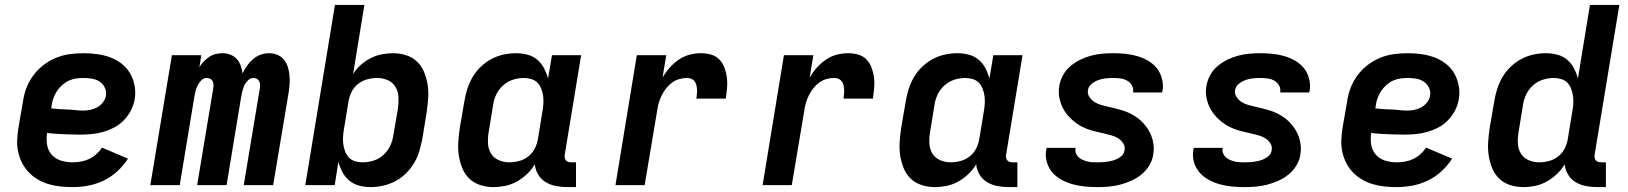

<svg xmlns="http://www.w3.org/2000/svg" viewBox="-20 -755 6640 783"><path d="M276 8Q251 8 226.5 5.5Q202 3 178.5 -4Q155 -11 134.5 -23Q114 -35 98 -51.5Q82 -68 71 -89Q60 -110 54.5 -134Q49 -158 50 -183Q51 -208 55 -233L74 -343Q78 -371 88.5 -398Q99 -425 117 -449Q135 -473 159 -491Q183 -509 210.5 -520Q238 -531 266.5 -534.5Q295 -538 322 -538Q350 -538 378 -534Q406 -530 431 -520.5Q456 -511 477 -494.5Q498 -478 511 -455Q524 -432 529 -404.5Q534 -377 529 -349Q525 -326 513.5 -304Q502 -282 484.5 -264Q467 -246 444.5 -234.5Q422 -223 398.5 -216.5Q375 -210 351.5 -208Q328 -206 305 -206Q293 -206 281.5 -206.5Q270 -207 258 -207H256Q235 -208 214 -209Q193 -210 172 -213Q168 -188 172 -164.5Q176 -141 191 -124Q206 -107 229 -100Q252 -93 276 -93Q293 -93 310 -96Q327 -99 343 -106.5Q359 -114 372.5 -126Q386 -138 396 -153L502 -108Q484 -80 458.5 -56.5Q433 -33 402.5 -18.5Q372 -4 340 2Q308 8 276 8ZM318 -304Q333 -304 348 -307Q363 -310 376.5 -317.5Q390 -325 400 -338Q410 -351 412 -365Q415 -382 407.5 -397.5Q400 -413 386.5 -422Q373 -431 356 -434Q339 -437 322 -437Q307 -437 291.5 -435Q276 -433 261.5 -426.5Q247 -420 234.5 -409Q222 -398 213 -384.5Q204 -371 198.5 -356.5Q193 -342 191 -327L189 -313Q204 -311 220.5 -310Q237 -309 253.5 -308.5Q270 -308 286 -306Q302 -304 318 -304Z M593 0 681 -530H801L793 -481Q801 -494 811 -504.5Q821 -515 833 -523Q845 -531 859 -534.5Q873 -538 887 -538Q904 -538 919.5 -532Q935 -526 945.5 -514.5Q956 -503 961.5 -487.5Q967 -472 969 -456Q977 -472 987.5 -487Q998 -502 1012 -514Q1026 -526 1043 -532Q1060 -538 1077 -538Q1095 -538 1111 -531.5Q1127 -525 1137.5 -512Q1148 -499 1153.5 -482.5Q1159 -466 1160.5 -448.5Q1162 -431 1161 -413Q1160 -395 1157 -377L1094 0H974L1040 -397Q1041 -405 1040.5 -412Q1040 -419 1036.5 -425Q1033 -431 1026.5 -434Q1020 -437 1013 -437Q1001 -437 991 -427Q981 -417 976 -405.5Q971 -394 968 -382Q965 -370 963 -357L904 0H784L850 -397Q851 -405 850.5 -412Q850 -419 846.5 -425Q843 -431 836.5 -434Q830 -437 822 -437Q810 -437 800.5 -427Q791 -417 785.5 -405.5Q780 -394 777 -382Q774 -370 772 -357L713 0Z M1491 8Q1467 8 1444.5 2Q1422 -4 1404.5 -18.5Q1387 -33 1376.5 -53Q1366 -73 1360 -95L1345 0H1225L1346 -735H1466L1420 -453Q1433 -474 1451.5 -490.5Q1470 -507 1492 -518Q1514 -529 1537 -533.5Q1560 -538 1583 -538Q1611 -538 1637 -529.5Q1663 -521 1681.5 -503Q1700 -485 1710 -460Q1720 -435 1724 -408.5Q1728 -382 1726 -353.5Q1724 -325 1720 -297L1702 -187Q1697 -162 1689.5 -137Q1682 -112 1668 -89Q1654 -66 1634.5 -47Q1615 -28 1591 -15.5Q1567 -3 1541.5 2.5Q1516 8 1491 8ZM1459 -93Q1481 -93 1503.5 -100Q1526 -107 1543.5 -123Q1561 -139 1571 -160Q1581 -181 1584 -203L1603 -313Q1606 -336 1605 -359Q1604 -382 1593 -400.5Q1582 -419 1561.5 -428Q1541 -437 1518 -437Q1498 -437 1477.5 -431.5Q1457 -426 1440 -412.5Q1423 -399 1413.5 -379.5Q1404 -360 1401 -340L1383 -230Q1380 -214 1379 -198Q1378 -182 1380 -167Q1382 -152 1387.5 -137.5Q1393 -123 1403 -112.5Q1413 -102 1428 -97.5Q1443 -93 1459 -93Z M1992 8Q1964 8 1938 -0.5Q1912 -9 1893.5 -27Q1875 -45 1865 -70Q1855 -95 1851 -121.5Q1847 -148 1849 -176.5Q1851 -205 1855 -233L1874 -343Q1878 -368 1886 -393Q1894 -418 1907.5 -441Q1921 -464 1941 -483Q1961 -502 1984.5 -514.5Q2008 -527 2033.5 -532.5Q2059 -538 2084 -538Q2108 -538 2131 -532Q2154 -526 2171 -511.5Q2188 -497 2198.5 -477Q2209 -457 2215 -435L2231 -530H2350L2283 -124Q2282 -118 2283 -112Q2284 -106 2287.5 -101.5Q2291 -97 2297 -95Q2303 -93 2310 -93H2329V8H2293Q2269 8 2246.5 3.5Q2224 -1 2205 -12.5Q2186 -24 2174.5 -43.5Q2163 -63 2161 -85Q2148 -63 2129 -45Q2110 -27 2087.5 -14.5Q2065 -2 2040.5 3Q2016 8 1992 8ZM2057 -93Q2077 -93 2097.5 -98.5Q2118 -104 2135 -117.5Q2152 -131 2161.5 -150.5Q2171 -170 2174 -190L2192 -300Q2195 -316 2196 -332Q2197 -348 2195 -363Q2193 -378 2187.5 -392.5Q2182 -407 2172 -417.5Q2162 -428 2147 -432.5Q2132 -437 2116 -437Q2094 -437 2072 -430Q2050 -423 2032 -407Q2014 -391 2004 -370Q1994 -349 1991 -327L1973 -217Q1969 -194 1970 -171Q1971 -148 1982 -129.5Q1993 -111 2013.5 -102Q2034 -93 2057 -93Z M2490 0 2577 -530H2697L2682 -439Q2695 -461 2711.5 -479.5Q2728 -498 2748.5 -512Q2769 -526 2792.5 -532Q2816 -538 2839 -538Q2861 -538 2881 -532Q2901 -526 2914.5 -511.5Q2928 -497 2935 -477.5Q2942 -458 2944.5 -438Q2947 -418 2945 -396Q2943 -374 2940 -353H2820Q2821 -362 2822 -371.5Q2823 -381 2822.5 -390Q2822 -399 2820 -407.5Q2818 -416 2813 -423Q2808 -430 2800 -433.5Q2792 -437 2782 -437Q2766 -437 2750 -432.5Q2734 -428 2720.5 -418Q2707 -408 2696.5 -394.5Q2686 -381 2678.5 -366Q2671 -351 2666.5 -335.5Q2662 -320 2660 -304L2609 0Z M3090 0 3177 -530H3297L3282 -439Q3295 -461 3311.5 -479.5Q3328 -498 3348.5 -512Q3369 -526 3392.5 -532Q3416 -538 3439 -538Q3461 -538 3481 -532Q3501 -526 3514.5 -511.5Q3528 -497 3535 -477.5Q3542 -458 3544.5 -438Q3547 -418 3545 -396Q3543 -374 3540 -353H3420Q3421 -362 3422 -371.5Q3423 -381 3422.5 -390Q3422 -399 3420 -407.5Q3418 -416 3413 -423Q3408 -430 3400 -433.5Q3392 -437 3382 -437Q3366 -437 3350 -432.5Q3334 -428 3320.5 -418Q3307 -408 3296.5 -394.5Q3286 -381 3278.5 -366Q3271 -351 3266.5 -335.5Q3262 -320 3260 -304L3209 0Z M3792 8Q3764 8 3738 -0.5Q3712 -9 3693.5 -27Q3675 -45 3665 -70Q3655 -95 3651 -121.5Q3647 -148 3649 -176.5Q3651 -205 3655 -233L3674 -343Q3678 -368 3686 -393Q3694 -418 3707.5 -441Q3721 -464 3741 -483Q3761 -502 3784.5 -514.5Q3808 -527 3833.5 -532.5Q3859 -538 3884 -538Q3908 -538 3931 -532Q3954 -526 3971 -511.5Q3988 -497 3998.5 -477Q4009 -457 4015 -435L4031 -530H4150L4083 -124Q4082 -118 4083 -112Q4084 -106 4087.5 -101.5Q4091 -97 4097 -95Q4103 -93 4110 -93H4129V8H4093Q4069 8 4046.5 3.5Q4024 -1 4005 -12.5Q3986 -24 3974.5 -43.5Q3963 -63 3961 -85Q3948 -63 3929 -45Q3910 -27 3887.5 -14.5Q3865 -2 3840.5 3Q3816 8 3792 8ZM3857 -93Q3877 -93 3897.5 -98.5Q3918 -104 3935 -117.5Q3952 -131 3961.5 -150.5Q3971 -170 3974 -190L3992 -300Q3995 -316 3996 -332Q3997 -348 3995 -363Q3993 -378 3987.5 -392.5Q3982 -407 3972 -417.5Q3962 -428 3947 -432.5Q3932 -437 3916 -437Q3894 -437 3872 -430Q3850 -423 3832 -407Q3814 -391 3804 -370Q3794 -349 3791 -327L3773 -217Q3769 -194 3770 -171Q3771 -148 3782 -129.5Q3793 -111 3813.5 -102Q3834 -93 3857 -93Z M4455 8Q4429 8 4403.5 5.5Q4378 3 4354.5 -3.5Q4331 -10 4309 -22Q4287 -34 4271.5 -52Q4256 -70 4249 -94.5Q4242 -119 4247 -145Q4247 -146 4247.5 -148Q4248 -150 4248 -152H4367Q4367 -151 4366.5 -150.5Q4366 -150 4366 -149Q4364 -139 4368 -129.5Q4372 -120 4379 -113.5Q4386 -107 4395.5 -103Q4405 -99 4414.5 -96.5Q4424 -94 4434.5 -93.5Q4445 -93 4455 -93Q4471 -93 4487 -94.5Q4503 -96 4519 -100.5Q4535 -105 4549.5 -115.5Q4564 -126 4566 -142Q4569 -158 4560.5 -171Q4552 -184 4539.5 -191.5Q4527 -199 4512.5 -203Q4498 -207 4483 -210.5Q4468 -214 4453 -217.5Q4438 -221 4424 -225.5Q4410 -230 4396.5 -236.5Q4383 -243 4371 -251.5Q4359 -260 4348.5 -270Q4338 -280 4329 -291.5Q4320 -303 4313.5 -316.5Q4307 -330 4303 -344Q4299 -358 4298 -373.5Q4297 -389 4300 -405Q4304 -428 4315.5 -449Q4327 -470 4345.5 -485.5Q4364 -501 4385.5 -511.5Q4407 -522 4429.5 -528Q4452 -534 4474.5 -536Q4497 -538 4520 -538Q4545 -538 4570 -535.5Q4595 -533 4618.5 -526Q4642 -519 4662.5 -507Q4683 -495 4697.5 -477Q4712 -459 4718.5 -434.5Q4725 -410 4721 -385Q4720 -384 4720 -382Q4720 -380 4719 -378H4601Q4601 -379 4601 -379.5Q4601 -380 4601 -381Q4603 -395 4595.5 -407.5Q4588 -420 4576 -426.5Q4564 -433 4549.5 -435Q4535 -437 4520 -437Q4505 -437 4490 -435.5Q4475 -434 4460.5 -429Q4446 -424 4432.5 -413.5Q4419 -403 4417 -388Q4414 -373 4422.5 -360Q4431 -347 4443.5 -339Q4456 -331 4470.5 -327Q4485 -323 4500 -319.5Q4515 -316 4529.5 -312.5Q4544 -309 4558.5 -304.5Q4573 -300 4586.5 -293.5Q4600 -287 4612 -279Q4624 -271 4634.5 -261Q4645 -251 4654 -239Q4663 -227 4669.5 -214Q4676 -201 4680 -186.5Q4684 -172 4685 -156.5Q4686 -141 4683 -125Q4680 -102 4667 -80.5Q4654 -59 4635 -43.5Q4616 -28 4593.5 -18Q4571 -8 4548 -2Q4525 4 4501.5 6Q4478 8 4455 8Z M5055 8Q5029 8 5003.5 5.5Q4978 3 4954.5 -3.5Q4931 -10 4909 -22Q4887 -34 4871.5 -52Q4856 -70 4849 -94.5Q4842 -119 4847 -145Q4847 -146 4847.5 -148Q4848 -150 4848 -152H4967Q4967 -151 4966.5 -150.5Q4966 -150 4966 -149Q4964 -139 4968 -129.5Q4972 -120 4979 -113.5Q4986 -107 4995.5 -103Q5005 -99 5014.5 -96.5Q5024 -94 5034.5 -93.5Q5045 -93 5055 -93Q5071 -93 5087 -94.5Q5103 -96 5119 -100.5Q5135 -105 5149.5 -115.5Q5164 -126 5166 -142Q5169 -158 5160.5 -171Q5152 -184 5139.5 -191.5Q5127 -199 5112.5 -203Q5098 -207 5083 -210.5Q5068 -214 5053 -217.5Q5038 -221 5024 -225.5Q5010 -230 4996.5 -236.5Q4983 -243 4971 -251.5Q4959 -260 4948.5 -270Q4938 -280 4929 -291.5Q4920 -303 4913.5 -316.5Q4907 -330 4903 -344Q4899 -358 4898 -373.5Q4897 -389 4900 -405Q4904 -428 4915.5 -449Q4927 -470 4945.5 -485.5Q4964 -501 4985.5 -511.5Q5007 -522 5029.5 -528Q5052 -534 5074.5 -536Q5097 -538 5120 -538Q5145 -538 5170 -535.5Q5195 -533 5218.5 -526Q5242 -519 5262.5 -507Q5283 -495 5297.5 -477Q5312 -459 5318.5 -434.5Q5325 -410 5321 -385Q5320 -384 5320 -382Q5320 -380 5319 -378H5201Q5201 -379 5201 -379.5Q5201 -380 5201 -381Q5203 -395 5195.5 -407.5Q5188 -420 5176 -426.5Q5164 -433 5149.5 -435Q5135 -437 5120 -437Q5105 -437 5090 -435.5Q5075 -434 5060.5 -429Q5046 -424 5032.5 -413.5Q5019 -403 5017 -388Q5014 -373 5022.5 -360Q5031 -347 5043.5 -339Q5056 -331 5070.5 -327Q5085 -323 5100 -319.5Q5115 -316 5129.5 -312.5Q5144 -309 5158.5 -304.5Q5173 -300 5186.5 -293.5Q5200 -287 5212 -279Q5224 -271 5234.5 -261Q5245 -251 5254 -239Q5263 -227 5269.5 -214Q5276 -201 5280 -186.5Q5284 -172 5285 -156.5Q5286 -141 5283 -125Q5280 -102 5267 -80.5Q5254 -59 5235 -43.5Q5216 -28 5193.5 -18Q5171 -8 5148 -2Q5125 4 5101.5 6Q5078 8 5055 8Z M5676 8Q5651 8 5626.5 5.5Q5602 3 5578.5 -4Q5555 -11 5534.5 -23Q5514 -35 5498 -51.5Q5482 -68 5471 -89Q5460 -110 5454.5 -134Q5449 -158 5450 -183Q5451 -208 5455 -233L5474 -343Q5478 -371 5488.5 -398Q5499 -425 5517 -449Q5535 -473 5559 -491Q5583 -509 5610.5 -520Q5638 -531 5666.5 -534.5Q5695 -538 5722 -538Q5750 -538 5778 -534Q5806 -530 5831 -520.5Q5856 -511 5877 -494.5Q5898 -478 5911 -455Q5924 -432 5929 -404.5Q5934 -377 5929 -349Q5925 -326 5913.5 -304Q5902 -282 5884.5 -264Q5867 -246 5844.5 -234.5Q5822 -223 5798.5 -216.5Q5775 -210 5751.5 -208Q5728 -206 5705 -206Q5693 -206 5681.5 -206.5Q5670 -207 5658 -207H5656Q5635 -208 5614 -209Q5593 -210 5572 -213Q5568 -188 5572 -164.5Q5576 -141 5591 -124Q5606 -107 5629 -100Q5652 -93 5676 -93Q5693 -93 5710 -96Q5727 -99 5743 -106.5Q5759 -114 5772.5 -126Q5786 -138 5796 -153L5902 -108Q5884 -80 5858.5 -56.5Q5833 -33 5802.5 -18.5Q5772 -4 5740 2Q5708 8 5676 8ZM5718 -304Q5733 -304 5748 -307Q5763 -310 5776.5 -317.5Q5790 -325 5800 -338Q5810 -351 5812 -365Q5815 -382 5807.5 -397.5Q5800 -413 5786.5 -422Q5773 -431 5756 -434Q5739 -437 5722 -437Q5707 -437 5691.5 -435Q5676 -433 5661.5 -426.5Q5647 -420 5634.5 -409Q5622 -398 5613 -384.5Q5604 -371 5598.5 -356.5Q5593 -342 5591 -327L5589 -313Q5604 -311 5620.5 -310Q5637 -309 5653.5 -308.5Q5670 -308 5686 -306Q5702 -304 5718 -304Z M6192 8Q6164 8 6138 -0.5Q6112 -9 6093.5 -27Q6075 -45 6065 -70Q6055 -95 6051 -121.5Q6047 -148 6049 -176.5Q6051 -205 6055 -233L6074 -343Q6078 -368 6086 -393Q6094 -418 6107.5 -441Q6121 -464 6141 -483Q6161 -502 6184.5 -514.5Q6208 -527 6233.5 -532.5Q6259 -538 6284 -538Q6308 -538 6331 -532Q6354 -526 6371 -511.5Q6388 -497 6398.5 -477Q6409 -457 6415 -435L6464 -735H6584L6483 -124Q6482 -118 6483 -112Q6484 -106 6487.5 -101.5Q6491 -97 6497 -95Q6503 -93 6510 -93H6529V8H6493Q6469 8 6446.5 3.5Q6424 -1 6405 -12.5Q6386 -24 6374.5 -43.5Q6363 -63 6361 -85Q6348 -63 6329 -45Q6310 -27 6287.5 -14.5Q6265 -2 6240.5 3Q6216 8 6192 8ZM6257 -93Q6277 -93 6297.5 -98.5Q6318 -104 6335 -117.5Q6352 -131 6361.5 -150.5Q6371 -170 6374 -190L6392 -300Q6395 -316 6396 -332Q6397 -348 6395 -363Q6393 -378 6387.5 -392.5Q6382 -407 6372 -417.5Q6362 -428 6347 -432.5Q6332 -437 6316 -437Q6294 -437 6272 -430Q6250 -423 6232 -407Q6214 -391 6204 -370Q6194 -349 6191 -327L6173 -217Q6169 -194 6170 -171Q6171 -148 6182 -129.5Q6193 -111 6213.5 -102Q6234 -93 6257 -93Z"/></svg>

Font: Iosevka Curly Extended
Style: Bold Italic
Weight: 700
Width: 7
Italic angle: -9°
Monospace: yes
Designer: Belleve Invis
Foundry: Belleve Invis
Version: Version 11.1.0; ttfautohint (v1.8.3)